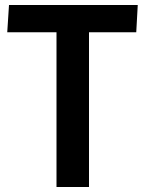

<svg xmlns="http://www.w3.org/2000/svg" viewBox="-20 -748 581 768"><path d="M206 -619H9L16 -728H531L525 -619H336V0H206Z"/></svg>

Font: Murecho Medium
Style: Regular
Weight: 500
Designer: Neil Summerour
Foundry: Positype
Version: Version 1.010; ttfautohint (v1.8.3)